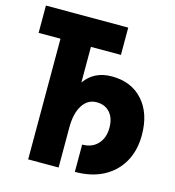

<svg xmlns="http://www.w3.org/2000/svg" viewBox="-106 -800 812 890"><g transform="rotate(15 300.0 -355.0)"><path d="M110 0V-579H5V-710H400V-579H256V-408Q301 -472 386 -472Q480 -472 535 -410.5Q590 -349 590 -245Q590 -170 558.5 -115Q527 -60 470 -30Q413 0 334 0V-131Q381 -131 408.5 -160.5Q436 -190 436 -239Q436 -285 412.5 -311.5Q389 -338 349 -338Q306 -338 281 -299Q256 -260 256 -192V0Z"/></g></svg>

Font: Geist Mono Black
Style: Regular
Weight: 900
Monospace: yes
Designer: Basement.studio, Andrés Briganti, Mateo Zaragoza
Foundry: Basement.studio, Vercel, Andrés Briganti, Guido Ferreyra, Mateo Zaragoza
Version: Version 1.500; ttfautohint (v1.8.4.7-5d5b)